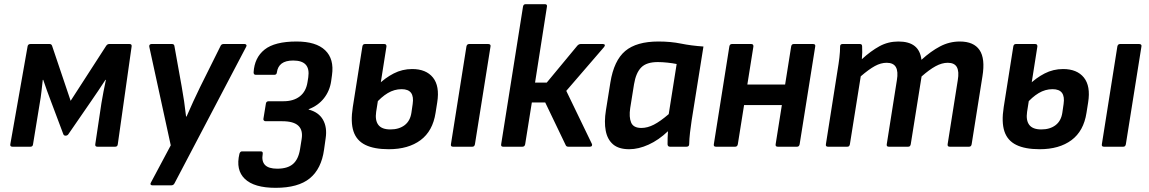

<svg xmlns="http://www.w3.org/2000/svg" viewBox="-20 -703 5506 920"><path d="M39.8 0Q27.4 0 29.4 -11.7L112.1 -480.4Q113.8 -492.1 126.2 -492.1H218Q226.7 -492.1 229.7 -483.1L318.5 -219.9L488.5 -483.1Q494.5 -492.1 502.9 -492.1H600.7Q612.4 -492.1 610.7 -480.4L544.4 -11.7Q543.1 0 532 0H446.6Q434.9 0 436.5 -11.7L466 -208.7Q470 -234.3 475.9 -263.9Q481.7 -293.5 487.4 -320.2H485.1Q468.7 -295.2 451.2 -268.8Q433.7 -242.4 417.3 -219.1L307.1 -59.2Q305.1 -56.2 301.4 -54.5Q297.8 -52.8 294.4 -52.8Q291.4 -52.8 288.5 -54Q285.7 -55.2 283.7 -59.2L222.6 -221.7Q214.2 -244 204.7 -269.9Q195.2 -295.8 187.2 -320.2H184.9Q181.9 -293.5 178.7 -264.8Q175.5 -236 170.5 -208.7L138.3 -11.7Q137 0 126 0Z M709.7 185Q704 185 701.8 181.3Q699.6 177.7 703 172L798.2 -6.6L695.3 -479.1Q694.3 -485.1 697.3 -488.6Q700.3 -492.1 706 -492.1H804.3Q815 -492.1 816 -481L850.7 -287.7Q857 -253.4 862.2 -217.5Q867.3 -181.7 871.6 -144.6H873.9Q889.9 -181.7 906.2 -216.9Q922.5 -252 938.8 -285.7L1036.3 -481.7Q1038.3 -487 1042.2 -489.6Q1046 -492.1 1051 -492.1H1152Q1157.7 -492.1 1160.2 -488.2Q1162.7 -484.4 1159.7 -479.1L816.6 174.6Q811.6 185 801.2 185Z M1300.9 197Q1198 197 1153.3 154.3Q1108.6 111.6 1127.3 33.7Q1131 22.3 1139.7 22.3H1229.2Q1240.5 22.3 1238.9 34Q1232.5 69.3 1249.7 87.3Q1267 105.3 1308.2 105.3Q1358 105.3 1383.9 82.8Q1409.8 60.4 1417.5 12.8L1425.4 -36.6Q1432.4 -78.9 1409.6 -100.5Q1386.9 -122.1 1332.7 -122.1H1252.3Q1247.6 -122.1 1244.4 -125.6Q1241.2 -129.1 1242.2 -133.8L1254 -206.2Q1254.3 -211.6 1258 -214.7Q1261.7 -217.9 1266.3 -217.9H1338.4Q1386.6 -217.9 1416.5 -241.2Q1446.4 -264.4 1453.4 -309L1457.1 -332.3Q1463.1 -373.2 1445 -393.1Q1427 -413 1384.8 -413Q1348.9 -413 1329.7 -398.6Q1310.4 -384.1 1306.7 -355.9Q1306.1 -350.5 1303.1 -347.5Q1300 -344.5 1294.7 -344.5H1205.6Q1195.2 -344.5 1195.2 -356.2Q1199.2 -426.7 1247.8 -465.4Q1296.4 -504.1 1400.9 -504.1Q1494.4 -504.1 1538.1 -462.2Q1581.8 -420.4 1570.8 -343L1566.8 -314.2Q1560.1 -267.7 1532.4 -232.4Q1504.7 -197 1459 -179.7V-178Q1506.7 -165.7 1527.6 -129.3Q1548.4 -92.9 1540.4 -40.2L1532.8 13.8Q1520.1 105.9 1464.4 151.5Q1408.7 197 1300.9 197Z M1842.8 12Q1772.7 12 1730.6 -8.7Q1688.5 -29.3 1673.8 -73.6Q1659.1 -117.8 1670.5 -190L1716.4 -480.4Q1718.4 -492.1 1728.8 -492.1H1821.1Q1832.4 -492.1 1831.8 -480.4L1782.4 -166.8Q1776.5 -126.3 1792.9 -104.6Q1809.4 -82.8 1850.5 -82.8Q1892 -82.8 1918.7 -103.1Q1945.5 -123.4 1951.4 -163.2L1957.4 -204.7Q1962.7 -239.9 1949.8 -257.8Q1936.8 -275.7 1904.3 -275.7Q1869.4 -275.7 1837.8 -256.8Q1806.3 -237.9 1776.8 -203.1L1789.8 -295Q1825.4 -329.9 1866.5 -351Q1907.7 -372.2 1955 -372.2Q2021.7 -372.2 2054.6 -331.4Q2087.4 -290.5 2075.1 -212.8L2067.1 -162.4Q2053.7 -75 1995.2 -31.5Q1936.6 12 1842.8 12ZM2150.7 0Q2138.7 0 2140.7 -11.7L2215 -480.4Q2217.4 -492.1 2228.1 -492.1H2319.3Q2325 -492.1 2328.4 -489.2Q2331.7 -486.4 2330.4 -480.4L2255.7 -11.7Q2254.7 -6.7 2251.9 -3.3Q2249 0 2243.3 0Z M2868.9 -492.1Q2876.3 -492.1 2877.8 -487.7Q2879.3 -483.4 2874.3 -477.4L2693.4 -267.6L2815.9 -14Q2818.6 -9 2816.1 -4.5Q2813.6 0 2806.9 0H2703.6Q2693.9 0 2690.9 -7L2592.5 -212H2528.4L2496.4 -11.7Q2494.1 0 2483.1 0H2390.8Q2379.4 0 2381.4 -11.7L2486.1 -671.3Q2488.1 -683 2498.5 -683H2590.7Q2602.8 -683 2600.8 -671.3L2543.8 -307.3H2599.9L2746.6 -484.4Q2753.9 -492.1 2762.6 -492.1Z M2995.1 12Q2944.8 12 2917.6 -11.3Q2890.4 -34.6 2882.4 -76.7Q2874.4 -118.9 2883.4 -174.5L2904.8 -308.3Q2921.8 -413 2975.8 -458.6Q3029.9 -504.1 3135 -504.1Q3194.1 -504.1 3243.1 -494.1Q3292 -484.1 3350.7 -480.1L3294 -125.1Q3289.6 -96 3286.3 -67.5Q3283 -39 3282.3 -11.7Q3282 0 3269.3 0H3190.4Q3179.4 0 3178.7 -11.7Q3178.4 -26.3 3179.1 -42.3Q3179.7 -58.3 3180.7 -74.3Q3136.4 -32 3087.9 -10Q3039.4 12 2995.1 12ZM3053.3 -89.9Q3082.5 -89.9 3113.2 -105.7Q3143.9 -121.4 3184.3 -156.2L3222.3 -396.3Q3202.7 -400.3 3178 -402.9Q3153.2 -405.6 3131.9 -405.6Q3077.9 -405.6 3052.5 -379.8Q3027.1 -354.1 3018.1 -299.6L2999.8 -185.5Q2993.2 -141.6 3004.2 -115.8Q3015.1 -89.9 3053.3 -89.9Z M3707 0Q3694.6 0 3696.6 -11.7L3771 -480.4Q3773 -492.1 3783.4 -492.1H3875.6Q3888.6 -492.1 3886.3 -480.4L3811.6 -11.7Q3809.3 0 3799.3 0ZM3410.5 0Q3398.4 0 3400.4 -11.7L3474.8 -480.4Q3476.8 -492.1 3487.2 -492.1H3579.4Q3590.8 -492.1 3590.1 -480.4L3515.4 -11.7Q3513.1 0 3502.7 0ZM3532.1 -199.4 3547.2 -297.9H3763.8L3748.7 -199.4Z M3947.5 0Q3935.4 0 3937.4 -11.7L3993.4 -367Q3998.4 -396.1 4002 -425.9Q4005.5 -455.7 4005.5 -480.4Q4005.5 -492.1 4017.2 -492.1H4100Q4105.6 -492.1 4108.2 -489.6Q4110.7 -487.1 4111 -481Q4111.7 -467.1 4111.5 -451.7Q4111.3 -436.4 4109.7 -419.4Q4152.9 -459 4194.2 -481.5Q4235.5 -504.1 4284.9 -504.1Q4335.6 -504.1 4362.9 -482.3Q4390.2 -460.5 4395.3 -416.5Q4440.1 -457.4 4484.6 -480.7Q4529.1 -504.1 4579.1 -504.1Q4645.8 -504.1 4673.6 -463.3Q4701.5 -422.4 4687.5 -337.1L4635.8 -11.7Q4633.8 0 4623.4 0H4530.8Q4518.8 0 4520.8 -12.4L4569.4 -319.2Q4576.4 -360.3 4565 -381.3Q4553.5 -402.2 4521.3 -402.2Q4493.4 -402.2 4463.2 -385.8Q4433 -369.4 4395.9 -336.6L4344 -11.7Q4343 -6.7 4340.3 -3.3Q4337.6 0 4331.6 0H4239Q4227 0 4229 -11.7L4277.6 -319.2Q4284.6 -360.3 4272.8 -381.3Q4261 -402.2 4228.7 -402.2Q4200.9 -402.2 4172.2 -386.6Q4143.5 -371 4104.4 -337.3L4052.4 -11.7Q4051.4 -6.7 4048.8 -3.3Q4046.1 0 4040.1 0Z M4961.8 12Q4891.7 12 4849.6 -8.7Q4807.5 -29.3 4792.8 -73.6Q4778.1 -117.8 4789.5 -190L4835.4 -480.4Q4837.4 -492.1 4847.8 -492.1H4940.1Q4951.4 -492.1 4950.8 -480.4L4901.4 -166.8Q4895.5 -126.3 4911.9 -104.6Q4928.4 -82.8 4969.5 -82.8Q5011 -82.8 5037.7 -103.1Q5064.5 -123.4 5070.4 -163.2L5076.4 -204.7Q5081.7 -239.9 5068.8 -257.8Q5055.8 -275.7 5023.3 -275.7Q4988.4 -275.7 4956.8 -256.8Q4925.3 -237.9 4895.8 -203.1L4908.8 -295Q4944.4 -329.9 4985.5 -351Q5026.7 -372.2 5074 -372.2Q5140.7 -372.2 5173.6 -331.4Q5206.4 -290.5 5194.1 -212.8L5186.1 -162.4Q5172.7 -75 5114.2 -31.5Q5055.6 12 4961.8 12ZM5269.7 0Q5257.7 0 5259.7 -11.7L5334 -480.4Q5336.4 -492.1 5347.1 -492.1H5438.3Q5444 -492.1 5447.4 -489.2Q5450.7 -486.4 5449.4 -480.4L5374.7 -11.7Q5373.7 -6.7 5370.9 -3.3Q5368 0 5362.3 0Z"/></svg>

Font: Sofia Sans Hairline
Style: Italic
Weight: 1
Italic angle: -9°
Designer: Botio Nikoltchev, Ani Petrova
Foundry: lettersoup
Version: Version 4.102